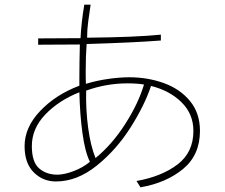

<svg xmlns="http://www.w3.org/2000/svg" viewBox="-20 -726 960 820"><path d="M563 47Q670 28 738 -23.5Q806 -75 806 -167Q806 -239 755.5 -289Q705 -339 625 -359Q598 -277 537.5 -181.5Q477 -86 393 -18.5Q309 49 219 49Q163 49 124 10Q85 -29 85 -102Q85 -182 151.5 -252Q218 -322 319 -360V-397Q319 -452 321 -536L143 -535V-562L324 -563Q327 -628 340 -706H367L363 -678Q362 -672 357 -636Q352 -600 352 -565Q559 -567 667 -578V-553Q551 -544 350 -538Q346 -486 346 -419Q346 -383 347 -368Q393 -382 442.5 -389Q492 -396 532 -396Q611 -396 680 -371Q749 -346 791.5 -294.5Q834 -243 834 -167Q834 -64 762 -4.5Q690 55 580 74ZM595 -365Q566 -370 525 -370Q434 -370 348 -339Q346 -258 356.5 -180Q367 -102 388 -51Q458 -108 514.5 -196Q571 -284 595 -365ZM116 -102Q116 -34 147 -7Q178 20 225 20Q254 20 294 5Q334 -10 364 -35Q343 -77 332 -158.5Q321 -240 319 -332Q231 -297 173.5 -237Q116 -177 116 -102Z"/></svg>

Font: LINE Seed Sans KR Thin
Style: Regular
Weight: 250
Designer: LINE BX Design & Sandoll Inc & Dalton Maag Ltd
Foundry: Sandoll Inc.
Version: Version 1.000